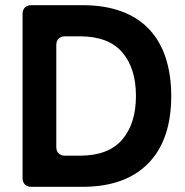

<svg xmlns="http://www.w3.org/2000/svg" viewBox="-20 -720 713 740"><path d="M67 -33V-667Q67 -682 76 -691Q85 -700 100 -700H298Q384 -700 448.5 -676Q513 -652 555.5 -606.5Q598 -561 619 -496Q640 -431 640 -350Q640 -181 551.5 -90.5Q463 0 298 0H100Q85 0 76 -9Q67 -18 67 -33ZM230 -120H288Q398 -120 451 -182Q504 -244 504 -350Q504 -457 451 -518.5Q398 -580 288 -580H230Q215 -580 206 -571Q197 -562 197 -547V-153Q197 -138 206 -129Q215 -120 230 -120Z"/></svg>

Font: Higure Gothic Black
Style: Regular
Weight: 900
Designer: Yoshimichi Ohira
Foundry: Positype
Version: Version 1.000